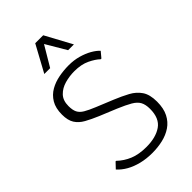

<svg xmlns="http://www.w3.org/2000/svg" viewBox="-283 -1051 1155 1155"><g transform="rotate(-45 294.0 -473.5)"><path d="M292.5 9.3Q241.7 9.3 198.7 -1.5Q155.8 -12.2 122.3 -31.2Q88.9 -50.3 65.9 -76.2L99.6 -111.8H104Q138.7 -78.6 183.6 -60.1Q228.5 -41.5 292.5 -41.5Q372.6 -41.5 421.1 -75Q469.7 -108.4 469.7 -188.5Q469.7 -225.6 457.3 -248.5Q444.8 -271.5 414.3 -289.3Q383.8 -307.1 330.6 -329.6L222.7 -374Q175.3 -394 141.1 -413.1Q106.9 -432.1 88.6 -460.9Q70.3 -489.7 70.3 -538.6Q70.3 -593.8 91.6 -629.2Q112.8 -664.6 147.9 -684.6Q183.1 -704.6 225.1 -712.4Q267.1 -720.2 308.6 -720.2Q352.5 -720.2 390.9 -709.5Q429.2 -698.7 459 -681.9Q488.8 -665 506.8 -645.5L476.6 -609.4H470.7Q448.2 -631.3 407.2 -651.1Q366.2 -670.9 307.1 -670.9Q265.6 -670.9 225.8 -659.7Q186 -648.4 160.2 -621.6Q134.3 -594.7 134.3 -547.4Q134.3 -513.2 144.3 -493.2Q154.3 -473.1 179 -458.5Q203.6 -443.8 246.6 -426.3L354 -382.3Q403.8 -361.8 443.6 -340.3Q483.4 -318.8 506.8 -284.4Q530.3 -250 530.3 -189.5Q530.3 -132.3 510.7 -94Q491.2 -55.7 457.5 -33Q423.8 -10.3 381.1 -0.5Q338.4 9.3 292.5 9.3ZM168 -786.6 260.3 -956.1H328.1L419.9 -786.6H370.6L294.4 -915.5L217.8 -786.6Z"/></g></svg>

Font: Comme ExtraLight
Style: Regular
Weight: 250
Version: Version 1.000;gftools[0.9.27]